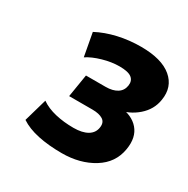

<svg xmlns="http://www.w3.org/2000/svg" viewBox="-109 -807 617 629"><g transform="rotate(30 200.0 -493.0)"><path d="M201 -277Q151 -277 111 -285.5Q71 -294 44 -312L69 -399Q92 -383 124 -375.5Q156 -368 193 -368Q226 -368 245.5 -379.5Q265 -391 268 -413Q271 -433 257 -442Q243 -451 217 -451H129L143 -537H217Q244 -537 260.5 -547.5Q277 -558 280 -578Q283 -597 270 -607.5Q257 -618 224 -618Q194 -618 161 -608.5Q128 -599 107 -585L91 -672Q125 -690 166.5 -699.5Q208 -709 253 -709Q331 -709 369 -677Q407 -645 398 -592Q392 -553 360.5 -525.5Q329 -498 286 -491L289 -504Q338 -500 362.5 -471.5Q387 -443 379 -395Q370 -339 320 -308Q270 -277 201 -277Z"/></g></svg>

Font: Mulish ExtraLight ExtraBold
Style: Italic
Weight: 800
Italic angle: -9°
Version: Version 3.603